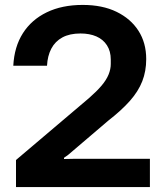

<svg xmlns="http://www.w3.org/2000/svg" viewBox="-20 -760 663 780"><path d="M45 0V-110L341 -361Q373 -389 392.5 -412Q412 -435 421 -457Q430 -479 430 -500V-518Q430 -552 414.5 -576Q399 -600 371.5 -612Q344 -624 307 -624Q263 -624 233.5 -608Q204 -592 188.5 -562.5Q173 -533 171 -493H34Q38 -570 73 -625Q108 -680 170 -710Q232 -740 316 -740Q396 -740 453.5 -712Q511 -684 542.5 -635Q574 -586 574 -520Q574 -471 558 -430Q542 -389 508 -350.5Q474 -312 420 -270L257 -131L240 -119V-114L288 -115H589V0Z"/></svg>

Font: Hubot Sans SemiBold
Style: Regular
Weight: 600
Designer: Deni Anggara
Foundry: GitHub, Inc., Subsidiary of Microsoft Corporation
Version: Version 2.000